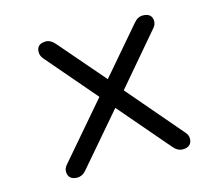

<svg xmlns="http://www.w3.org/2000/svg" viewBox="-105 -868 1210 1036"><g transform="rotate(-15 500.0 -350.0)"><path d="M189.9 -713.9Q203.1 -727.1 229.5 -727.1Q257.3 -727.1 281.2 -698.7L501 -443.8L719.7 -698.7Q742.7 -727.1 771.5 -727.1Q798.8 -727.1 812 -713.9Q823.7 -702.1 823.7 -680.7Q823.7 -662.1 808.6 -645L568.4 -363.3L831.1 -56.2Q846.2 -39.1 846.2 -20.5Q846.2 1.5 834 13.7Q820.8 26.9 793.9 26.9Q765.1 26.9 741.2 -2.4L500 -283.7Q255.9 1.5 254.4 2.4Q243.2 15.1 230.7 21Q218.3 26.9 206.1 26.9Q179.2 26.9 166 13.7Q153.8 1.5 153.8 -20.5Q153.8 -39.1 168.9 -56.2L432.6 -363.3L191.9 -644Q178.2 -661.1 178.2 -681.6Q178.2 -702.1 189.9 -713.9Z"/></g></svg>

Font: YuPearl-Medium
Style: Medium
Weight: 500
Designer: Max Yao
Foundry: Max-Everyday
Version: Version 1.011; ttfautohint (v1.8.3)